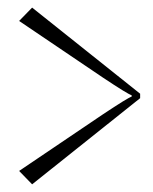

<svg xmlns="http://www.w3.org/2000/svg" viewBox="-20 -560 403 505"><path d="M64.5 -540 348.6 -313.5V-301.8L64.5 -75.2L30.3 -110.4L250 -258.8Q317.4 -303.7 326.2 -305.7V-309.6Q317.4 -311.5 250 -356.4L30.3 -504.9Z"/></svg>

Font: FoglihtenNo07
Style: Regular
Weight: 500
Designer: gluk (gluksza@wp.pl)
Foundry: gluk (gluksza@wp.pl)
Version: Version 0.871